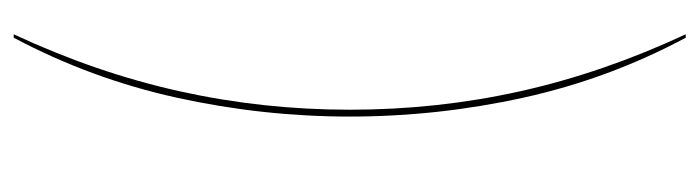

<svg xmlns="http://www.w3.org/2000/svg" viewBox="-390 -430 1020 280"><g transform="rotate(90 120.0 -290.0)"><path d="M35 200H30Q86 80 113 -41.5Q140 -163 140 -290Q140 -418 113 -539Q86 -660 30 -780H35Q95 -668 122.5 -543Q150 -418 150 -290Q150 -163 122.5 -38Q95 87 35 200Z"/></g></svg>

Font: Jost* Hairline
Style: Regular
Weight: 100
Version: Version 3.7